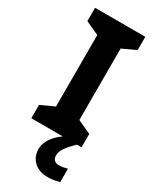

<svg xmlns="http://www.w3.org/2000/svg" viewBox="-240 -775 869 1075"><g transform="rotate(30 194.5 -237.0)"><path d="M357 0H32V-86L119 -126V-588L32 -628V-714H357V-628L270 -588V-126L357 -86ZM256 111Q256 131 267 141Q278 151 295 151Q311 151 326 148Q341 145 351 142V229Q335 233 317 236.5Q299 240 275 240Q219 240 186 208.5Q153 177 153 128Q153 99 168 72Q183 45 207.5 22.5Q232 0 263 -17L328 0Q294 32 275 58.5Q256 85 256 111Z"/></g></svg>

Font: Noto Sans Hanifi Rohingya
Style: Regular
Weight: 400
Designer: Monotype Design Team and DaltonMaag
Foundry: Google LLC
Version: Version 2.101